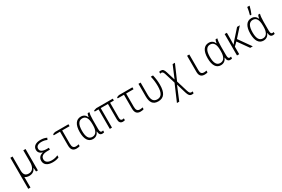

<svg xmlns="http://www.w3.org/2000/svg" viewBox="139 -2342 6082 4134"><g transform="rotate(-30 3180.0 -275.0)"><path d="M237 10C320 10 370 -33 395 -92H398L406 0H452V-532H396V-242C396 -108 343 -39 251 -39C170 -39 129 -82 129 -187V-532H74V240H129V-23C155 -1 192 10 237 10Z M822 10C889 10 940 -3 977 -22V-72C933 -52 886 -38 824 -38C728 -38 672 -79 672 -146C672 -221 730 -258 841 -258H900V-304H849C743 -304 689 -337 689 -400C689 -460 737 -494 826 -494C875 -494 918 -484 958 -465L979 -509C931 -531 888 -542 824 -542C718 -542 635 -497 635 -404C635 -347 666 -304 737 -284V-281C660 -263 616 -216 616 -142C616 -53 681 10 822 10Z M1411 10C1442 10 1476 4 1492 -3V-49C1473 -42 1445 -38 1423 -38C1359 -38 1335 -75 1335 -156V-484H1519V-532H1183L1126 -512V-484H1281V-146C1281 -42 1320 10 1411 10Z M1820 10C1899 10 1943 -37 1966 -92H1970C1976 -19 2002 10 2053 10C2072 10 2089 6 2098 1V-43C2088 -40 2075 -37 2066 -37C2035 -37 2021 -59 2021 -124V-349C2021 -431 2028 -490 2040 -532H1996C1984 -508 1975 -477 1972 -448H1968C1943 -509 1896 -542 1828 -542C1713 -542 1644 -448 1644 -263C1644 -85 1707 10 1820 10ZM1831 -38C1741 -38 1700 -114 1700 -261C1700 -414 1745 -494 1837 -494C1924 -494 1967 -424 1967 -281V-251C1967 -121 1926 -38 1831 -38Z M2564 8C2586 8 2605 4 2615 -1V-47C2605 -43 2593 -40 2578 -40C2542 -40 2527 -62 2527 -114V-485H2621V-532H2209L2145 -512V-485H2240V0H2294V-485H2473V-105C2473 -31 2503 8 2564 8Z M3001 10C3032 10 3066 4 3082 -3V-49C3063 -42 3035 -38 3013 -38C2949 -38 2925 -75 2925 -156V-484H3109V-532H2773L2716 -512V-484H2871V-146C2871 -42 2910 10 3001 10Z M3443 10C3585 10 3651 -86 3651 -286C3651 -373 3641 -444 3621 -532H3566C3588 -446 3596 -361 3596 -283C3596 -118 3550 -39 3447 -39C3351 -39 3313 -105 3313 -229V-532H3259V-222C3259 -73 3310 10 3443 10Z M4146 244C4163 244 4176 241 4187 237V191C4179 194 4168 196 4156 196C4123 196 4107 176 4087 112L4004 -159L4166 -532H4109L3979 -224L3912 -442C3891 -510 3867 -539 3819 -539C3801 -539 3785 -536 3775 -532V-486C3784 -489 3794 -492 3807 -492C3834 -492 3850 -471 3866 -422L3945 -166L3770 240H3828L3970 -102L4041 135C4063 208 4088 244 4146 244Z M4598 10C4624 10 4653 5 4670 -2V-48C4656 -43 4630 -39 4608 -39C4550 -39 4523 -67 4523 -140V-532H4468V-134C4468 -32 4513 10 4598 10Z M5000 10C5079 10 5123 -37 5146 -92H5150C5156 -19 5182 10 5233 10C5252 10 5269 6 5278 1V-43C5268 -40 5255 -37 5246 -37C5215 -37 5201 -59 5201 -124V-349C5201 -431 5208 -490 5220 -532H5176C5164 -508 5155 -477 5152 -448H5148C5123 -509 5076 -542 5008 -542C4893 -542 4824 -448 4824 -263C4824 -85 4887 10 5000 10ZM5011 -38C4921 -38 4880 -114 4880 -261C4880 -414 4925 -494 5017 -494C5104 -494 5147 -424 5147 -281V-251C5147 -121 5106 -38 5011 -38Z M5402 0H5457V-186L5540 -267L5730 0H5795L5578 -307L5780 -532H5711L5511 -307C5490 -284 5474 -263 5455 -239H5453C5456 -292 5457 -339 5457 -391V-532H5402Z M6077 -615V-606H6111C6133 -656 6159 -733 6171 -785V-794H6115C6110 -747 6090 -656 6077 -615ZM6060 10C6139 10 6183 -37 6206 -92H6210C6216 -19 6242 10 6293 10C6312 10 6329 6 6338 1V-43C6328 -40 6315 -37 6306 -37C6275 -37 6261 -59 6261 -124V-349C6261 -431 6268 -490 6280 -532H6236C6224 -508 6215 -477 6212 -448H6208C6183 -509 6136 -542 6068 -542C5953 -542 5884 -448 5884 -263C5884 -85 5947 10 6060 10ZM6071 -38C5981 -38 5940 -114 5940 -261C5940 -414 5985 -494 6077 -494C6164 -494 6207 -424 6207 -281V-251C6207 -121 6166 -38 6071 -38Z"/></g></svg>

Font: Noto Sans Mono Condensed Light
Style: Regular
Weight: 300
Width: 3
Designer: Monotype Design Team
Foundry: Monotype Imaging Inc.
Version: Version 2.014